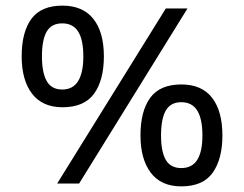

<svg xmlns="http://www.w3.org/2000/svg" viewBox="-20 -652 868 682"><path d="M569 -622H646L261 0H183ZM202 -271Q131 -271 94 -319Q57 -367 57 -452Q57 -538 91.5 -585Q126 -632 202 -632Q274 -632 311.5 -585Q349 -538 349 -452Q349 -367 314 -319Q279 -271 202 -271ZM201 -334Q239 -334 257.5 -364Q276 -394 276 -452Q276 -511 257.5 -540Q239 -569 201 -569Q163 -569 146 -540Q129 -511 129 -452Q129 -394 146 -364Q163 -334 201 -334ZM624 10Q552 10 515.5 -38.5Q479 -87 479 -171Q479 -257 513.5 -304.5Q548 -352 624 -352Q697 -352 733.5 -304.5Q770 -257 770 -171Q770 -87 735.5 -38.5Q701 10 624 10ZM624 -55Q662 -55 680.5 -84Q699 -113 699 -171Q699 -230 680.5 -259.5Q662 -289 624 -289Q586 -289 569 -259.5Q552 -230 552 -171Q552 -113 569 -84Q586 -55 624 -55Z"/></svg>

Font: hexubangla05
Style: Book
Weight: 400
Designer: Jelle Bosma - Monotype Design Team
Foundry: Monotype Imaging Inc.
Version: Version 2.003